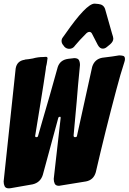

<svg xmlns="http://www.w3.org/2000/svg" viewBox="-34 -1037 706 1054"><path d="M346 -769Q331 -769 320 -780L314 -788Q304 -799 304 -812Q304 -823 311 -832Q318 -841 324 -850Q440 -1017 485 -1017Q489 -1016 497 -1016Q500 -1015 507 -1015Q535 -1012 543 -987L581 -853Q588 -833 588 -825Q588 -809 571 -794Q562 -787 552 -778.5Q542 -770 530 -770Q514 -770 503 -790L472 -850Q467 -862 456 -862Q449 -862 441 -855Q400 -814 378 -787L375 -783Q364 -769 346 -769ZM15 -3Q-3 -3 -8.5 -14.5Q-14 -26 -14 -41L52 -661Q59 -703 102 -709L103 -710Q125 -712 146 -716Q174 -724 203 -724Q212 -724 218 -725Q227 -725 227 -716Q227 -712 226 -711L224 -696L222 -684Q218 -671 217 -655Q207 -585 189 -475L159 -291Q159 -284 165 -284Q174 -284 175 -291L197 -368Q226 -465 240 -516L283 -669Q296 -708 340 -714Q344 -715 348 -715Q352 -715 366 -717L373 -718Q393 -718 399 -707.5Q405 -697 405 -680Q393 -560 387 -479L370 -293Q370 -284 378 -284Q389 -284 389 -293L472 -670Q485 -712 527 -720L582 -727L620 -733Q631 -733 641.5 -730.5Q652 -728 652 -713Q652 -706 649 -697Q627 -630 604 -542Q544 -317 492 -92Q480 -49 438 -41Q294 -17 290 -17Q272 -17 266.5 -28.5Q261 -40 261 -55L299 -390Q299 -396 296 -396Q288 -396 286 -390L201 -77Q188 -35 145 -25L25 -4Q21 -3 15 -3Z"/></svg>

Font: Bangerz
Style: Bold
Weight: 700
Designer: vernon adams
Foundry: Vernon Adams
Version: Version 2.10;February 7, 2025;FontCreator 13.0.0.2683 64-bit